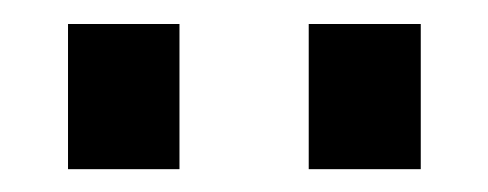

<svg xmlns="http://www.w3.org/2000/svg" viewBox="-20 -748 417 164"><path d="M38.1 -603.5V-727.5H133.3V-603.5ZM243.7 -603.5V-727.5H339.4V-603.5Z"/></svg>

Font: Oxygen
Style: Bold
Weight: 700
Designer: vernon adams
Foundry: Vernon Adams
Version: Version 0.2.3 webfont; ttfautohint (v0.93.3-1d66) -l 8 -r 50